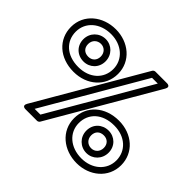

<svg xmlns="http://www.w3.org/2000/svg" viewBox="-199 -1122 1418 1418"><g transform="rotate(45 510.5 -412.5)"><path d="M68 -643C68 -742.7 150.4 -815 266 -815C377.2 -815 460 -742.9 460 -643C460 -544.4 382.9 -471 266 -471C141.9 -471 68 -544.3 68 -643ZM18 -643C18 -513.7 120.1 -421 266 -421C405.1 -421 510 -513.6 510 -643C510 -775.1 398.8 -865 266 -865C129.6 -865 18 -775.3 18 -643ZM767.5 -800 316.6 -25H256.5L707.4 -800ZM832.6 -812.4C856.2 -852.9 811 -850 811 -850H693C685.5 -850 676 -845.5 671.4 -837.6L191.4 -12.6C167.8 27.9 213 25 213 25H331C338.5 25 348 20.5 352.6 12.6ZM147 -643C147 -575.6 197.2 -527 264 -527C328.2 -527 379 -575.6 379 -643C379 -710.2 327.9 -761 264 -761C199.6 -761 147 -710.7 147 -643ZM197 -643C197 -683.3 226.4 -711 264 -711C300.1 -711 329 -683.8 329 -643C329 -602.4 301.8 -577 264 -577C222.8 -577 197 -602.4 197 -643ZM561 -182C561 -280.7 634.9 -354 759 -354C875.9 -354 953 -280.6 953 -182C953 -82.1 870.2 -10 759 -10C643.4 -10 561 -82.3 561 -182ZM511 -182C511 -49.7 622.6 40 759 40C891.8 40 1003 -49.9 1003 -182C1003 -311.4 898.1 -404 759 -404C613.1 -404 511 -311.3 511 -182ZM640 -182C640 -114.3 692.6 -64 757 -64C820.9 -64 872 -114.8 872 -182C872 -249.4 821.2 -298 757 -298C690.2 -298 640 -249.4 640 -182ZM690 -182C690 -222.6 715.8 -248 757 -248C794.8 -248 822 -222.6 822 -182C822 -141.2 793.1 -114 757 -114C719.4 -114 690 -141.7 690 -182Z"/></g></svg>

Font: Hussar Ekologiczny
Style: Regular
Weight: 400
Foundry: Cannot Into Space Fonts
Version: Version 0.97